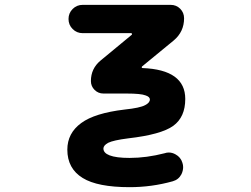

<svg xmlns="http://www.w3.org/2000/svg" viewBox="-20 -567 1040 795"><path d="M516.6 208Q383.8 208 322.3 169.9Q258.8 130.9 258.8 52.7Q258.8 -15.6 316.4 -57.6Q372.1 -98.6 495.1 -113.3Q560.5 -120.1 581.1 -131.8Q600.6 -141.6 600.6 -155.3Q600.6 -166 583 -171.9Q563.5 -179.7 503.9 -179.7H408.2Q386.7 -179.7 371.6 -194.8Q356.4 -210 356.4 -231.4Q356.4 -283.2 396.5 -316.4L525.4 -422.9Q527.3 -424.8 526.4 -427.2Q525.4 -429.7 523.4 -429.7H322.3Q297.9 -429.7 280.8 -446.8Q263.7 -463.9 263.7 -488.3Q263.7 -512.7 280.8 -529.8Q297.9 -546.9 322.3 -546.9H686.5Q710 -546.9 726.1 -530.8Q742.2 -514.6 742.2 -491.2Q742.2 -435.5 699.2 -399.4L568.4 -292Q566.4 -290 566.9 -287.6Q567.4 -285.2 570.3 -285.2Q747.1 -278.3 747.1 -157.2Q747.1 -82 697.3 -45.9Q647.5 -9.8 510.7 5.9Q449.2 13.7 427.7 24.4Q408.2 35.2 408.2 47.9Q408.2 66.4 433.6 76.2Q460.9 86.9 516.6 86.9Q586.9 86.9 662.1 67.4Q669.9 64.5 678.7 64.5Q693.4 64.5 707 72.3Q728.5 84 735.4 107.4Q738.3 116.2 738.3 125Q738.3 139.6 731.4 154.3Q719.7 176.8 695.3 183.6Q608.4 208 516.6 208Z"/></svg>

Font: Rounded-X Mgen+ 1m bold
Style: Bold
Weight: 700
Designer: [Source Han Sans]
Ryoko NISHIZUKA  (kana & ideographs); Paul D. Hunt (Latin, Greek & Cyrillic); Wenlong ZHANG  (bopomofo
Version: Version 1.059.20150602